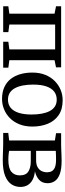

<svg xmlns="http://www.w3.org/2000/svg" viewBox="590 -1200 621 1840"><g transform="rotate(90 900.0 -279.5)"><path d="M39.4 0V-49.5L110.8 -59V-492.2L39.6 -506.4V-555.3H625V-506.4L556.3 -492.2V-58.9L627.7 -49.5V0H379.6V-49.5L452.8 -58.9V-497.9H214.5V-58.9L287.7 -49.5V0Z M675 -279.3Q675 -349.6 697 -403.7Q719.1 -457.8 756.8 -494.8Q794.5 -531.8 841.6 -550.9Q888.8 -570 939.2 -570Q1026.9 -570 1082.8 -531.6Q1138.7 -493.2 1165.6 -427.4Q1192.4 -361.7 1192.4 -279.7Q1192.4 -209.2 1170.3 -154.8Q1148.3 -100.5 1110.6 -63.6Q1072.9 -26.7 1025.7 -7.9Q978.5 11 928.1 11Q862.5 11 814.6 -11.1Q766.7 -33.1 735.8 -72.5Q705 -112 690 -164.9Q675 -217.8 675 -279.3ZM934.3 -45.9Q979.6 -45.9 1011.4 -70.9Q1043.2 -96 1060 -146.3Q1076.9 -196.6 1076.9 -272Q1076.9 -323.5 1069.1 -367.5Q1061.3 -411.5 1044.6 -444.2Q1027.9 -476.9 1000.7 -495Q973.5 -513.1 934.3 -513.1Q888.8 -513.1 856.6 -488.1Q824.4 -463 807.3 -413Q790.2 -362.9 790.2 -287Q790.2 -235 798.3 -191Q806.4 -147 823.5 -114.4Q840.6 -81.8 868 -63.8Q895.5 -45.9 934.3 -45.9Z M1515.5 4Q1492.1 4 1461.9 3Q1431.7 2 1404 1Q1376.4 0 1359.8 0H1253.4V-48.8L1325.4 -57.1V-495.5L1256.1 -506.8V-555.3H1368.4Q1385.4 -555.3 1411.2 -556.5Q1437.1 -557.7 1465.9 -558.8Q1494.7 -560 1519.7 -560Q1600.5 -560 1647.5 -542.5Q1694.6 -524.9 1714.9 -494.7Q1735.3 -464.4 1735.3 -426.1Q1735.3 -374.6 1703.7 -345.2Q1672 -315.8 1620.7 -304.2Q1667.5 -299.8 1701.1 -282.4Q1734.7 -265.1 1752.9 -235.6Q1771 -206.1 1771 -165Q1771 -118 1746 -79.6Q1720.9 -41.3 1664.9 -18.6Q1608.9 4 1515.5 4ZM1508.2 -49.5Q1591.5 -49.5 1625.8 -78.7Q1660.2 -107.9 1660.2 -159Q1660.2 -218.2 1623.1 -241.3Q1586 -264.5 1527.1 -264.5H1425.3V-57.1Q1433.1 -55.2 1446.2 -53.5Q1459.3 -51.9 1475.4 -50.7Q1491.6 -49.5 1508.2 -49.5ZM1425.3 -315.6H1514.3Q1557.2 -315.6 1582.6 -330.5Q1608 -345.3 1619.3 -369.3Q1630.6 -393.3 1630.6 -420.7Q1630.6 -446 1620.1 -465.2Q1609.7 -484.5 1583.7 -495.5Q1557.7 -506.5 1510.5 -506.5Q1488.9 -506.5 1467.1 -505.9Q1445.2 -505.3 1425.3 -504.2Z"/></g></svg>

Font: Merriweather 7pt Light
Style: Regular
Weight: 300
Designer: Eben Sorkin
Foundry: Eben Sorkin
Version: Version 2.200;gftools[0.9.31]